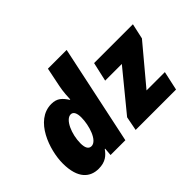

<svg xmlns="http://www.w3.org/2000/svg" viewBox="-138 -1068 1385 1385"><g transform="rotate(-45 554.5 -375.0)"><path d="M198 10C268 10 302 -22 329 -60H333L328 0H479L640 -760H449L419 -613C409 -567 406 -501 406 -489H402C372 -534 346 -563 286 -563C118 -563 41 -336 41 -201C41 -44 113 10 198 10ZM584 0H996L1028 -146H841L1083 -435L1109 -553H713L680 -407H850L605 -108ZM276 -142C248 -142 234 -167 234 -212C234 -307 280 -411 332 -411C359 -411 371 -383 371 -341C371 -260 334 -142 276 -142Z"/></g></svg>

Font: Noto Sans Black
Style: Italic
Weight: 900
Italic angle: -12°
Designer: Monotype Design Team
Foundry: Monotype Imaging Inc.
Version: Version 2.013